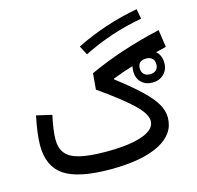

<svg xmlns="http://www.w3.org/2000/svg" viewBox="-114 -926 1075 1046"><g transform="rotate(-15 423.0 -403.0)"><path d="M726.6 -572.8Q766.6 -572.8 791.3 -548.8Q815.9 -524.9 815.9 -484.4Q815.9 -446.3 790.8 -421.9Q765.6 -397.5 726.6 -397.5Q688 -397.5 664.1 -421.1Q640.1 -444.8 640.1 -484.4Q640.1 -523.4 664.3 -548.1Q688.5 -572.8 726.6 -572.8ZM725.6 -533.2Q678.7 -533.2 678.7 -489.3Q678.7 -468.3 691.4 -456.5Q704.1 -444.8 725.6 -444.8Q747.1 -444.8 759.5 -456.5Q772 -468.3 772 -489.3Q772 -510.3 759.5 -521.7Q747.1 -533.2 725.6 -533.2ZM745.6 -806.2 755.9 -750Q580.6 -718.8 420.9 -638.7L394 -689.5Q476.6 -731 565.7 -760.3Q654.8 -789.6 745.6 -806.2ZM66.4 -389.2 153.3 -369.1Q134.8 -284.7 134.8 -233.9Q134.8 -184.6 159.4 -154.8Q184.1 -125 239.5 -112.1Q294.9 -99.1 387.2 -99.1Q518.6 -99.1 590.6 -125Q662.6 -150.9 662.6 -198.7Q662.6 -238.3 604.2 -294.4Q545.9 -350.6 418 -440.4L425.8 -530.8Q513.7 -571.3 616.2 -605.5Q718.8 -639.6 832 -665L846.2 -566.9Q738.8 -541 662.6 -518.3Q586.4 -495.6 528.3 -472.7L527.8 -468.8Q609.9 -405.8 660.4 -358.2Q710.9 -310.5 734.1 -271.2Q757.3 -231.9 757.3 -192.9Q757.3 -100.6 660.2 -50.3Q563 0 384.3 0Q204.1 0 124.8 -52.7Q45.4 -105.5 45.4 -224.6Q45.4 -287.6 66.4 -389.2Z"/></g></svg>

Font: Estedad-FD Medium
Style: Regular
Weight: 500
Designer: Amin Abedi
Version: Version 7.3